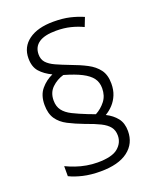

<svg xmlns="http://www.w3.org/2000/svg" viewBox="-142 -847 768 936"><g transform="rotate(-20 242.0 -379.5)"><path d="M70 -395Q70 -445 95.5 -475.5Q121 -506 157 -522Q119 -540 96.5 -565.5Q74 -591 74 -635Q74 -694 120.5 -728Q167 -762 249 -762Q297 -762 333.5 -753.5Q370 -745 402 -731L384 -685Q355 -699 321 -707.5Q287 -716 246 -716Q186 -716 156.5 -695.5Q127 -675 127 -636Q127 -610 142 -593.5Q157 -577 185.5 -564Q214 -551 256 -535Q300 -519 335.5 -500.5Q371 -482 391.5 -454.5Q412 -427 412 -382Q412 -349 401.5 -323.5Q391 -298 373.5 -279Q356 -260 334 -247Q368 -230 388.5 -204Q409 -178 409 -137Q409 -72 359.5 -34.5Q310 3 217 3Q166 3 126 -6.5Q86 -16 58 -30V-82Q81 -71 107 -62Q133 -53 161.5 -48Q190 -43 218 -43Q293 -43 324 -69Q355 -95 355 -133Q355 -160 341 -178Q327 -196 298 -210.5Q269 -225 223 -241Q178 -258 143 -276Q108 -294 89 -322Q70 -350 70 -395ZM119 -400Q119 -369 134.5 -348.5Q150 -328 180 -313Q210 -298 253 -281L290 -267Q320 -283 341 -310Q362 -337 362 -376Q362 -407 346 -428.5Q330 -450 296 -467.5Q262 -485 206 -501Q171 -491 145 -466Q119 -441 119 -400Z"/></g></svg>

Font: Noto Sans Display Light
Style: Regular
Weight: 300
Designer: Monotype Design Team
Foundry: Monotype Imaging Inc.
Version: Version 2.003